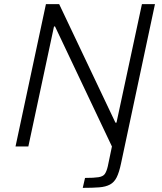

<svg xmlns="http://www.w3.org/2000/svg" viewBox="-20 -708 782 928"><path d="M380 200 391 152Q434 152 456 148.5Q478 145 486.5 133Q495 121 501 96L521 0L246 -580H241L117 0H55L202 -688H266L538 -115H543L666 -688H729L565 82Q556 125 544 149Q532 173 511.5 184Q491 195 459.5 197.5Q428 200 380 200Z"/></svg>

Font: Saira Light
Style: Italic
Weight: 300
Italic angle: -12°
Designer: Hector Gatti with collaboration of the Omnibus-Type team
Foundry: Omnibus-Type
Version: Version 1.100; ttfautohint (v1.8.3)